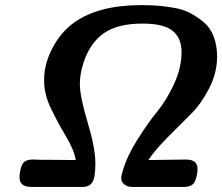

<svg xmlns="http://www.w3.org/2000/svg" viewBox="-20 -737 876 757"><path d="M57.1 -37.1Q57.1 -62 65.9 -85Q75.7 -107.9 107.9 -107.9H117.2L139.2 -106.9H174.8L278.8 -106Q272 -146 240 -199.5Q208 -252.9 180.9 -309.1Q153.8 -365.2 153.8 -420.9Q153.8 -484.9 187 -547.9Q220.2 -610.8 272 -647.9Q368.2 -716.8 536.1 -716.8Q570.3 -716.8 598.6 -714.8Q627 -712.9 664.6 -706.5Q702.1 -700.2 730 -685.5Q757.8 -670.9 783.4 -649.4Q809.1 -627.9 822.5 -593Q835.9 -558.1 835.9 -513.2Q835.9 -449.2 804.4 -388.2Q772.9 -327.1 733.4 -288.1Q693.8 -249 641.8 -196.5Q589.8 -144 564.9 -106L709 -107.9H713.9Q758.8 -107.9 758.8 -70.8Q758.8 -47.9 749 -22.9Q739.3 0 704.1 0H502Q483.9 0 473.4 -7.6Q462.9 -15.1 460.4 -22Q458 -28.8 458 -37.1Q458 -42 460.9 -52Q463.9 -62 463.9 -63Q481 -122.1 522 -187Q563 -252 600.1 -297.4Q637.2 -342.8 666.5 -406.5Q695.8 -470.2 695.8 -532.2Q695.8 -586.4 660.9 -615.2Q626 -644 542 -644Q443.8 -644 389.4 -606Q335 -567.9 310.1 -492.2Q294.9 -447.3 294.9 -405.8Q294.9 -356 325.4 -254.9Q356 -153.8 356 -92.8Q356 -36.6 344 -18.3Q332 0 306.2 0H104Q57.1 0 57.1 -37.1Z"/></svg>

Font: CMU Sans Serif
Style: BoldOblique
Weight: 700
Italic angle: -12°
Version: Version 0.7.0